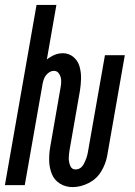

<svg xmlns="http://www.w3.org/2000/svg" viewBox="-32 -755 552 783"><path d="M264 8Q235 8 212 -6.5Q189 -21 179 -46.5Q169 -72 168.5 -100.5Q168 -129 173 -157L215 -398Q218 -412 217.5 -426.5Q217 -441 209.5 -453.5Q202 -466 188 -466Q175 -466 164 -456.5Q153 -447 148 -435Q144 -425 142 -415L141 -410V-409L69 0H-12L117 -735H198L159 -512Q163 -516 168 -519Q195 -538 224 -538Q249 -538 267.5 -522.5Q286 -507 292.5 -483.5Q299 -460 298.5 -435Q298 -410 294 -385L252 -145Q249 -128 248.5 -112Q248 -96 254 -80Q260 -64 276 -64Q298 -64 310 -87Q322 -110 326 -132L396 -530H477L405 -119Q399 -86 380.5 -55.5Q362 -25 329.5 -8.5Q297 8 264 8Z"/></svg>

Font: Iosevka SS08
Style: Italic
Weight: 400
Italic angle: -10°
Monospace: yes
Designer: Belleve Invis
Foundry: Belleve Invis
Version: 2.1.0; ttfautohint (v1.8.2)